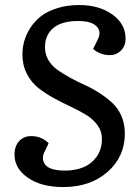

<svg xmlns="http://www.w3.org/2000/svg" viewBox="-20 -735 543 769"><path d="M480 -200.2Q480 -107.4 410.9 -46.6Q341.8 14.2 232.9 14.2Q145 14.2 91.6 -23.2Q38.1 -60.5 38.1 -115.2Q38.1 -149.4 56.6 -169.7Q75.2 -189.9 105 -189.9Q127.9 -189.9 146.5 -181.2Q165 -172.4 174.8 -161.1L159.2 -128.9Q143.1 -97.7 161.9 -74.7Q180.7 -51.8 241.2 -51.8Q281.2 -51.8 313.7 -64.9Q346.2 -78.1 367.2 -107.7Q388.2 -137.2 388.2 -179.2Q388.2 -209.5 370.6 -233.6Q353 -257.8 325 -274.9Q296.9 -292 262.9 -307.9Q229 -323.7 195.1 -342.3Q161.1 -360.8 133.1 -383.1Q105 -405.3 87.4 -439.7Q69.8 -474.1 69.8 -517.1Q69.8 -543.5 76.9 -569.6Q84 -595.7 100.8 -622.3Q117.7 -648.9 143.1 -669.2Q168.5 -689.5 208.5 -702.1Q248.5 -714.8 297.9 -714.8Q376.5 -714.8 429.7 -677.2Q482.9 -639.6 482.9 -580.1Q482.9 -550.8 464.6 -532.5Q446.3 -514.2 418.9 -514.2Q398.9 -514.2 380.9 -521.7Q362.8 -529.3 353 -539.1L372.1 -578.1Q387.2 -608.4 366.7 -629.6Q346.2 -650.9 293 -650.9Q227.1 -650.9 193.6 -622.8Q160.2 -594.7 160.2 -545.9Q160.2 -517.6 173.8 -494.4Q187.5 -471.2 210 -455.3Q232.4 -439.5 261.2 -423.6Q290 -407.7 320.1 -394.3Q350.1 -380.9 378.9 -362.1Q407.7 -343.3 430.2 -322.5Q452.6 -301.8 466.3 -270.3Q480 -238.8 480 -200.2Z"/></svg>

Font: Literata Book Medium
Style: Italic
Weight: 500
Italic angle: -3°
Designer: Latin by Veronika Burian and Jose Scaglione. Greek by Irene Vlachou. Cyrillic by Vera Evstafieva
Foundry: TypeTogether
Version: Version 1.003;PS 001.003;hotconv 1.0.88;makeotf.lib2.5.64775